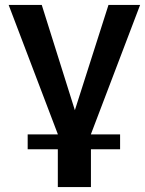

<svg xmlns="http://www.w3.org/2000/svg" viewBox="-20 -544 587 777"><path d="M214 213H348V60H466V0H348V-1L547 -524H419L283 -98L149 -524H15L214 -1V0H92V60H214Z"/></svg>

Font: FIGSv2-sans-serif
Style: Bold
Weight: 700
Designer: Matt McInerney, Pablo Impallari, Rodrigo Fuenzalida,Mirko Velimirovic
Foundry: Matt McInerney, Pablo Impallari, Rodrigo Fuenzalida
Version: Version 4.021;hotconv 1.0.109;makeotfexe 2.5.65596